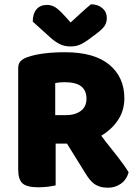

<svg xmlns="http://www.w3.org/2000/svg" viewBox="-20 -867 649 897"><path d="M561 -408Q561 -351 531.5 -306.5Q502 -262 453 -233Q472 -207 491.5 -183Q511 -159 528 -137Q545 -115 558.5 -96Q572 -77 581 -62Q571 -27 544.5 -8.5Q518 10 485 10Q463 10 447 5Q431 0 419 -9Q407 -18 397 -31Q387 -44 378 -59L293 -196H240V-1Q229 2 206 5Q183 8 159 8Q106 8 85.5 -10Q65 -28 65 -75V-549Q65 -570 76.5 -581.5Q88 -593 108 -600Q142 -612 187 -617.5Q232 -623 283 -623Q421 -623 491 -564.5Q561 -506 561 -408ZM288 -329Q330 -329 357 -348.5Q384 -368 384 -406Q384 -444 359.5 -463.5Q335 -483 282 -483Q270 -483 259.5 -482Q249 -481 238 -479V-329ZM310 -762Q335 -785 359 -807Q383 -829 405 -847Q437 -847 458 -829Q479 -811 479 -783Q479 -762 469 -746.5Q459 -731 431 -710L403 -689Q374 -667 354 -658.5Q334 -650 310 -650Q280 -650 258 -661.5Q236 -673 216 -691L133 -766Q133 -803 150.5 -823.5Q168 -844 200 -844Q220 -844 237.5 -833.5Q255 -823 283 -792Z"/></svg>

Font: Baloo Da 2 ExtraBold
Style: Regular
Weight: 800
Designer: Noopur Datye, Sulekha Rajkumar and Ek Type
Foundry: Ek Type
Version: Version 1.640;hotconv 1.0.111;makeotfexe 2.5.65597; ttfautoh